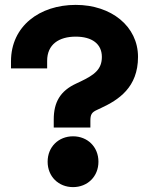

<svg xmlns="http://www.w3.org/2000/svg" viewBox="-20 -743 618 786"><path d="M200 -254V-221H350V-248C350 -274 355 -283 377 -293L394 -301C465 -334 545 -385 545 -510C545 -635 436 -723 290 -723C142 -723 25 -636 25 -492V-463H173V-494C173 -561 221 -593 290 -593C357 -593 397 -563 397 -510C397 -460 368 -437 309 -409L292 -401C227 -371 200 -325 200 -254ZM279 23C338 23 383 -20 383 -81C383 -142 338 -185 279 -185C220 -185 175 -142 175 -81C175 -20 220 23 279 23Z"/></svg>

Font: Kalas SG
Style: Bold
Weight: 700
Designer: Kalas
Foundry: Kalas
Version: Version 2.000;FEAKit 1.0